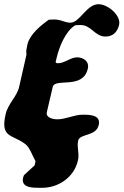

<svg xmlns="http://www.w3.org/2000/svg" viewBox="-24 -647 588 914"><path d="M86 198C74 251 138 247 177 247C254 247 329 197 347 117C355 84 341 55 348 23C356 -13 433 4 446 -52C457 -100 404 -101 370 -101C328 -101 290 -79 249 -79C231 -79 193 -85 199 -113L227 -233C237 -278 371 -219 394 -320C402 -354 374 -374 343 -374C312 -374 283 -346 253 -346C248 -346 241 -346 241 -353L247 -377C257 -420 288 -501 335 -527C339 -527 355 -528 359 -528C411 -528 427 -473 478 -473C514 -473 535 -495 543 -529C553 -574 489 -627 445 -627C388 -627 356 -539 311 -539C285 -539 266 -554 238 -554C233 -554 212 -554 208 -553C169 -525 118 -483 107 -437C103 -418 99 -405 102 -387L67 -233C57 -188 14 -153 3 -104C-24 12 35 -9 98 40C119 57 132 99 145 120L141 140L90 187C90 187 87 195 86 198Z"/></svg>

Font: Charger
Style: OversprayIt
Weight: 400
Designer: Jasper
Foundry: Cannot Into Space Fonts
Version: Version 0.980